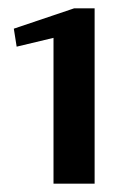

<svg xmlns="http://www.w3.org/2000/svg" viewBox="-20 -808 292 460"><path d="M108.2 -368V-717.3L19.9 -696.2L13.1 -739.3L157.5 -788H206.7V-368Z"/></svg>

Font: Sutasoma
Style: Regular
Weight: 400
Designer: Izhar Fathurrohim, Akbar Rohmanto, Arusyal Khofiqoini
Foundry: Kiwari Kolektiv
Version: Version 1.102